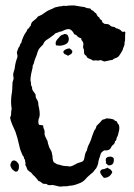

<svg xmlns="http://www.w3.org/2000/svg" viewBox="-20 -703 494 706"><path d="M49 -82Q47 -78 45.5 -75Q44 -72 39 -72H36Q31 -75 27 -78.5Q23 -82 20 -89Q18 -94 18 -96Q18 -98 20 -103Q23 -113 31 -113Q38 -113 44 -106Q49 -101 49.5 -95.5Q50 -90 49 -82ZM373 -85 374 -87Q378 -84 386 -80Q392 -74 393 -70Q384 -49 362 -49Q345 -67 349 -74Q353 -81 360 -81H363Q366 -83 368.5 -83.5Q371 -84 373 -85ZM369 -103Q371 -108 369 -112Q368 -114 370 -121Q375 -127 385 -127Q394 -127 398 -121Q400 -110 396 -102.5Q392 -95 381 -95H377Q376 -98 369 -103ZM298 -497 294 -500Q288 -505 289 -513Q289 -523 286 -526Q285 -531 286 -535Q287 -539 286.5 -543.5Q286 -548 282 -553Q278 -557 279 -562Q270 -564 264 -570Q261 -575 253 -577Q251 -581 249.5 -583.5Q248 -586 247 -587Q242 -593 238.5 -594.5Q235 -596 232 -596Q225 -596 218.5 -593Q212 -590 205 -587Q200 -587 198 -586Q196 -585 194 -584Q190 -582 188 -582H186Q183 -580 181 -578Q179 -576 178 -575Q167 -567 161 -562.5Q155 -558 151 -556Q142 -550 139 -540Q131 -532 126 -526.5Q121 -521 118 -511Q114 -497 111 -491Q109 -486 107.5 -482Q106 -478 105 -473Q105 -471 104 -469Q103 -467 102 -465Q99 -460 100 -455Q97 -444 94.5 -431Q92 -418 92 -407Q94 -403 94 -395Q94 -387 98 -383Q97 -375 102 -368Q104 -365 106.5 -362Q109 -359 111 -355V-350Q111 -347 112.5 -343Q114 -339 116 -337Q121 -329 121 -320Q121 -315 122 -313Q124 -305 125.5 -293Q127 -281 125 -273Q121 -265 121 -257Q121 -249 122.5 -246Q124 -243 131 -243Q137 -243 139 -241Q139 -235 140 -232Q145 -223 144 -215Q143 -206 149 -196Q151 -192 152 -189.5Q153 -187 155 -184L156 -177Q159 -169 159.5 -166Q160 -163 161 -161Q167 -151 168.5 -147.5Q170 -144 171 -140Q171 -136 173 -130V-126Q174 -115 175.5 -111Q177 -107 180 -105Q184 -103 190 -99Q195 -98 199.5 -97Q204 -96 209 -94Q214 -93 219 -92.5Q224 -92 229 -92Q232 -91 236 -91Q241 -91 245.5 -93Q250 -95 254 -97Q257 -99 259.5 -100Q262 -101 265 -103Q270 -105 278 -107Q288 -110 289.5 -119Q291 -128 293 -136Q296 -147 299 -148Q302 -164 309 -176Q312 -182 314.5 -189Q317 -196 319 -203Q324 -215 325.5 -220Q327 -225 330 -227Q333 -232 335 -240L349 -254Q351 -257 353 -259Q355 -261 357 -263Q365 -264 372 -268Q377 -267 379.5 -267Q382 -267 384 -267Q392 -265 395 -264.5Q398 -264 400 -262Q402 -258 408 -258L412 -251Q413 -248 417 -244Q420 -234 418 -224Q417 -219 416 -215.5Q415 -212 414 -207Q413 -205 412.5 -203Q412 -201 410 -199Q408 -193 408 -190Q406 -184 403 -184Q403 -179 399 -173Q391 -168 387 -158Q381 -150 371 -150H363Q355 -145 352.5 -141.5Q350 -138 349 -133Q348 -129 347 -126Q346 -123 345 -121Q342 -111 342 -110Q342 -103 338 -93Q334 -83 329 -79Q325 -73 323.5 -71.5Q322 -70 321 -69Q313 -62 307 -57Q301 -52 296 -46Q285 -33 269 -28Q262 -25 252.5 -22.5Q243 -20 235 -20Q231 -19 228.5 -18.5Q226 -18 224 -18H213Q209 -17 202 -17Q194 -17 191 -19Q186 -20 182 -21Q178 -22 173 -23Q169 -22 162 -22Q156 -22 152 -26Q151 -27 147 -27H145Q138 -26 131 -33Q127 -37 122 -37Q118 -42 115 -46Q112 -50 108 -54Q101 -59 94 -69Q88 -71 88 -73Q84 -77 82 -77Q80 -82 78.5 -85Q77 -88 77 -90L73 -96Q75 -101 73 -107Q72 -111 72 -116Q68 -118 68 -124Q67 -128 63 -132Q54 -151 51 -167Q48 -181 44 -195.5Q40 -210 37 -218Q32 -228 25 -245Q18 -262 17 -271Q21 -276 21 -287Q21 -292 21.5 -295.5Q22 -299 23 -303Q19 -325 22 -351Q26 -372 26 -400L29 -410Q30 -412 30 -417Q27 -428 30 -437Q31 -441 32 -444Q33 -447 34 -451Q35 -462 37.5 -472Q40 -482 44 -493Q45 -500 43 -504Q43 -506 42.5 -507.5Q42 -509 42 -511Q45 -520 47 -525Q49 -530 52 -533Q54 -541 56 -543Q60 -547 60 -553Q63 -561 65.5 -567Q68 -573 71 -578Q75 -583 77.5 -587.5Q80 -592 82 -597Q88 -599 88 -603Q90 -607 93 -608Q94 -621 104 -627Q109 -631 112.5 -634Q116 -637 119 -642L130 -647Q135 -649 137 -651Q144 -656 150 -660Q156 -664 161 -666Q166 -668 169.5 -669.5Q173 -671 177 -673Q179 -675 182 -675.5Q185 -676 187 -677Q193 -677 195 -679Q200 -680 204 -680Q208 -680 210 -681Q212 -682 215 -682Q218 -682 220 -681Q234 -683 246 -683Q255 -683 259 -682Q269 -680 276 -679Q283 -678 291 -677Q299 -672 312 -672Q314 -667 317 -666Q320 -665 323 -663Q325 -660 327 -658.5Q329 -657 330 -656L333 -654Q337 -648 338 -645Q340 -641 345 -639Q346 -634 349 -632Q352 -630 355 -627Q355 -622 358 -619.5Q361 -617 365 -615Q380 -615 383 -611Q385 -609 387 -607.5Q389 -606 393 -605Q396 -604 398.5 -604Q401 -604 403 -602Q407 -598 412 -598Q421 -595 426 -590Q427 -586 433 -586Q436 -586 437 -587Q441 -587 441 -581Q440 -579 440 -574V-561Q440 -556 439.5 -553Q439 -550 438 -547Q439 -540 436 -533Q432 -526 431 -519Q425 -508 423 -505.5Q421 -503 420 -501Q415 -492 404 -489Q399 -488 394 -483Q383 -481 383 -481Q373 -479 369.5 -478Q366 -477 364 -477Q362 -477 358 -479Q352 -482 349 -482Q343 -480 341 -480Q339 -480 338.5 -480.5Q338 -481 336 -481H332Q326 -481 323 -480Q319 -483 309 -487Q299 -490 298 -497ZM186 -536Q182 -547 189 -556Q190 -558 196 -564Q200 -568 201 -570Q203 -572 205 -573Q207 -574 209 -575Q213 -575 216 -578Q227 -578 229.5 -572.5Q232 -567 233 -562Q234 -547 222.5 -541Q211 -535 199 -535H196Q194 -536 189 -536ZM236 -525Q247 -517 246 -513Q245 -504 235 -501Q231 -497 228 -499Q224 -502 218 -504Q214 -506 213 -511Q212 -516 221 -521Q229 -525 236 -525Z"/></svg>

Font: Black And White Picture
Style: Regular
Weight: 400
Designer: AsiaSoft Inc.
Foundry: AsiaSoft Inc.
Version: Version 1.64